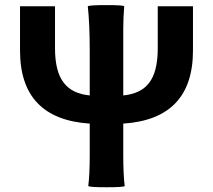

<svg xmlns="http://www.w3.org/2000/svg" viewBox="-20 -748 857 772"><path d="M408.2 4.9Q339.8 4.9 335 0Q340.8 -46.9 340.8 -125V-251Q60.5 -269.5 60.5 -544.9V-722.7H201.2V-553.7Q201.2 -459 237.3 -414.1Q270.5 -371.1 340.8 -364.3V-543.9Q340.8 -652.3 333 -722.7Q338.9 -727.5 408.2 -727.5Q476.6 -727.5 479.5 -722.7Q475.6 -677.7 475.6 -632.8V-543V-364.3Q545.9 -371.1 579.1 -414.1Q614.3 -459 614.3 -553.7V-722.7H755.9V-544.9Q755.9 -269.5 475.6 -251V-125Q475.6 -46.9 481.4 0Q477.5 4.9 408.2 4.9Z"/></svg>

Font: Bpmf GenSeki Gothic B
Style: B
Weight: 700
Foundry: But Ko
Version: Version 1.320